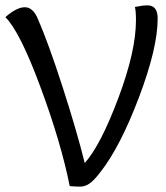

<svg xmlns="http://www.w3.org/2000/svg" viewBox="-40 -693 618 716"><path d="M463 -667Q491 -673 510 -673Q548 -673 548 -624Q548 -514 478 -329.5Q408 -145 335 -52Q310 -19 293 -8Q276 3 259 3Q242 3 220 1Q188 -160 111 -368Q34 -576 -20 -629Q22 -666 52.5 -666Q83 -666 101 -623Q140 -534 193 -370Q246 -206 276 -85Q335 -151 401 -326.5Q467 -502 467 -617Q467 -653 463 -667Z"/></svg>

Font: Overlock Mod
Style: Regular
Weight: 400
Designer: Dario Muhafara
Foundry: Dario Manuel Muhafara
Version: Version 1.001